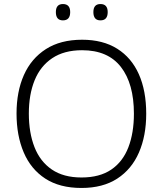

<svg xmlns="http://www.w3.org/2000/svg" viewBox="-20 -922 808 952"><path d="M705 -358Q705 -249 669 -166Q633 -83 561.5 -36.5Q490 10 384 10Q276 10 204.5 -36.5Q133 -83 97.5 -166.5Q62 -250 62 -359Q62 -468 98.5 -550Q135 -632 207.5 -678.5Q280 -725 387 -725Q490 -725 561 -680.5Q632 -636 668.5 -554Q705 -472 705 -358ZM123 -359Q123 -264 151 -192.5Q179 -121 237 -81.5Q295 -42 384 -42Q474 -42 531.5 -81Q589 -120 616.5 -191.5Q644 -263 644 -358Q644 -507 579.5 -590Q515 -673 387 -673Q298 -673 239 -633.5Q180 -594 151.5 -523.5Q123 -453 123 -359ZM257 -862Q257 -902 292 -902Q328 -902 328 -862Q328 -821 292 -821Q257 -821 257 -862ZM443 -862Q443 -902 478 -902Q514 -902 514 -862Q514 -821 478 -821Q443 -821 443 -862Z"/></svg>

Font: Noto Sans Arabic Light
Style: Regular
Weight: 300
Designer: Monotype Design Team, Nadine Chahine, Nizar Qandah and Khaled Hosny
Foundry: Monotype Imaging Inc.
Version: Version 2.012; ttfautohint (v1.8.4.7-5d5b)